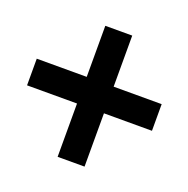

<svg xmlns="http://www.w3.org/2000/svg" viewBox="-93 -609 638 650"><g transform="rotate(20 226.5 -284.0)"><path d="M0 -336V-240H180V-48H277V-240H450V-336H277V-520H180V-336Z"/></g></svg>

Font: Ponomar Unicode
Style: Regular
Weight: 400
Version: 1.3